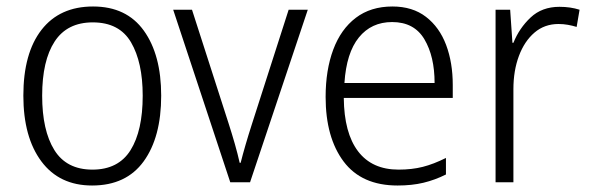

<svg xmlns="http://www.w3.org/2000/svg" viewBox="-20 -655 1820 592"><path d="M477 -360Q477 -232 423 -157.5Q369 -83 264 -83Q163 -83 107.5 -157.5Q52 -232 52 -360Q52 -491 108 -563Q164 -635 267 -635Q370 -635 423.5 -560.5Q477 -486 477 -360ZM110 -360Q110 -253 147.5 -192.5Q185 -132 265 -132Q345 -132 382.5 -192Q420 -252 420 -360Q420 -463 384 -524.5Q348 -586 266 -586Q187 -586 148.5 -527Q110 -468 110 -360Z M690 -93 514 -625H572L685 -274Q695 -243 704 -211.5Q713 -180 719 -153H722Q728 -177 737 -208Q746 -239 756 -270L870 -625H929L751 -93Z M1190 -635Q1252 -635 1293.5 -603Q1335 -571 1355.5 -516.5Q1376 -462 1376 -393V-353H1040Q1041 -245 1084 -188.5Q1127 -132 1209 -132Q1250 -132 1283.5 -140.5Q1317 -149 1355 -168V-117Q1321 -100 1285.5 -91.5Q1250 -83 1206 -83Q1095 -83 1039.5 -157Q984 -231 984 -356Q984 -439 1007.5 -502Q1031 -565 1077 -600Q1123 -635 1190 -635ZM1189 -587Q1125 -587 1086.5 -539.5Q1048 -492 1042 -399H1320Q1320 -481 1288.5 -534Q1257 -587 1189 -587Z M1705 -634Q1739 -634 1767 -625L1758 -572Q1745 -576 1731 -578.5Q1717 -581 1702 -581Q1659 -581 1628 -554.5Q1597 -528 1580 -482.5Q1563 -437 1563 -380V-93H1508V-625H1553L1560 -523H1563Q1581 -568 1616 -601Q1651 -634 1705 -634Z"/></svg>

Font: Noto Sans Telugu UI SemiCondensed Light
Style: Regular
Weight: 300
Width: 4
Designer: Jelle Bosma - Monotype Design Team
Foundry: Monotype Imaging Inc.
Version: Version 2.005; ttfautohint (v1.8.4.7-5d5b)